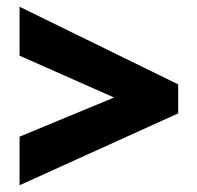

<svg xmlns="http://www.w3.org/2000/svg" viewBox="-20 -729 584 569"><path d="M38 -180 508 -393V-479L38 -709V-564L318 -440L38 -324Z"/></svg>

Font: Noto Sans Kannada UI SemiCondensed Black
Style: Regular
Weight: 900
Width: 4
Designer: Jelle Bosma - Monotype Design Team
Foundry: Monotype Imaging Inc.
Version: Version 2.005